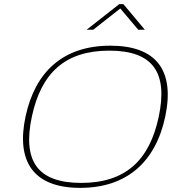

<svg xmlns="http://www.w3.org/2000/svg" viewBox="-20 -900 832 929"><path d="M368 9C139 9 57 -121 104 -338C150 -551 284 -679 514 -679C736 -679 826 -560 780 -338C733 -113 590 9 368 9ZM134 -335C89 -123 159 -15 373 -15C586 -15 703 -123 748 -335C793 -547 722 -655 509 -655C295 -655 179 -547 134 -335ZM399 -756H431L562 -859L649 -756H681L577 -880H557Z"/></svg>

Font: LT Wave Thin
Style: Italic
Weight: 100
Designer: Daniel Lyons
Version: Version 2.5 (Glyphs App)